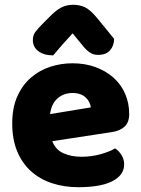

<svg xmlns="http://www.w3.org/2000/svg" viewBox="-20 -765 589 801"><path d="M198 -176Q212 -140 245 -125.5Q278 -111 319 -111Q361 -111 399 -121.5Q437 -132 460 -146Q476 -136 487 -118Q498 -100 498 -80Q498 -55 484 -37Q470 -19 444.5 -7Q419 5 384 10.5Q349 16 307 16Q248 16 197.5 -0.5Q147 -17 110 -50Q73 -83 52 -133Q31 -183 31 -250Q31 -316 52.5 -363.5Q74 -411 109.5 -441.5Q145 -472 190 -486.5Q235 -501 282 -501Q335 -501 378.5 -485Q422 -469 453.5 -441Q485 -413 502 -374Q519 -335 519 -289Q519 -255 500 -237Q481 -219 447 -214ZM283 -377Q245 -377 219.5 -354Q194 -331 189 -289L359 -317Q358 -327 353 -337.5Q348 -348 339 -357Q330 -366 316 -371.5Q302 -377 283 -377ZM283 -626Q270 -611 259.5 -600Q249 -589 240 -578.5Q231 -568 222 -557.5Q213 -547 202 -534Q163 -534 140 -551.5Q117 -569 117 -598Q117 -618 128 -632.5Q139 -647 161 -669L195 -703Q214 -722 235.5 -733.5Q257 -745 286 -745Q312 -745 334 -735Q356 -725 385 -690L456 -603Q456 -575 439.5 -555.5Q423 -536 389 -536Q369 -536 354 -546.5Q339 -557 323 -577Z"/></svg>

Font: Baloo Tammudu 2 ExtraBold
Style: Regular
Weight: 800
Designer: Maithili Shingre, Omkar Shende and Ek Type
Foundry: Ek Type
Version: Version 1.640;hotconv 1.0.111;makeotfexe 2.5.65597; ttfautoh